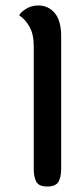

<svg xmlns="http://www.w3.org/2000/svg" viewBox="-20 -680 293 700"><path d="M103 -65V-512Q103 -556 87 -583.5Q71 -611 50 -624Q55 -635 74.5 -647.5Q94 -660 120 -660Q156 -660 179.5 -632.5Q203 -605 203 -547V-65Q203 -34 193 -17Q183 0 152 0Q122 0 112.5 -17Q103 -34 103 -65Z"/></svg>

Font: El Messiri Medium
Style: Regular
Weight: 500
Designer: Mohamed Gaber
Foundry: Kief Type Foundry
Version: Version 2.007